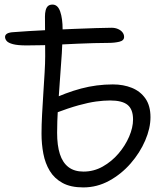

<svg xmlns="http://www.w3.org/2000/svg" viewBox="-20 -807 722 837"><path d="M343 10Q288 10 252.5 -9.5Q217 -29 197 -62Q177 -95 169 -137Q161 -179 161 -224Q161 -263 163.5 -309Q166 -355 169 -402Q172 -449 174.5 -490.5Q177 -532 177 -562Q177 -610 176.5 -655Q176 -700 176 -735Q176 -750 179 -762Q182 -774 189 -780.5Q196 -787 209 -787Q232 -787 242.5 -756.5Q253 -726 253 -678Q253 -632 249.5 -574.5Q246 -517 241 -455Q236 -393 232.5 -334.5Q229 -276 229 -228Q229 -173 241 -135.5Q253 -98 278.5 -78.5Q304 -59 344 -59Q389 -59 428 -81Q467 -103 496.5 -137.5Q526 -172 543 -211.5Q560 -251 560 -286Q560 -330 536.5 -349.5Q513 -369 460 -369Q432 -369 399 -364.5Q366 -360 322.5 -348Q279 -336 218 -313L195 -369Q266 -403 333.5 -421Q401 -439 472 -439Q518 -439 555 -424Q592 -409 614 -377.5Q636 -346 636 -296Q636 -248 613 -194.5Q590 -141 549.5 -94.5Q509 -48 456 -19Q403 10 343 10ZM96 -609Q57 -609 36.5 -614.5Q16 -620 9 -628.5Q2 -637 2 -646Q2 -655 11 -660.5Q20 -666 41 -667Q64 -669 105.5 -671.5Q147 -674 198.5 -676.5Q250 -679 302 -681Q354 -683 397.5 -684.5Q441 -686 466 -686Q482 -686 494.5 -680.5Q507 -675 514 -666Q521 -657 521 -646Q521 -630 500 -625Q479 -620 453 -620Q423 -620 389 -619Q355 -618 318.5 -616.5Q282 -615 244 -613Q206 -611 168.5 -610Q131 -609 96 -609Z"/></svg>

Font: Shantell Sans Light
Style: Regular
Weight: 300
Designer: Stephen Nixon, Anya Danilova, Shantell Martin
Foundry: Arrow Type
Version: Version 1.011;[c5ecc13dd]